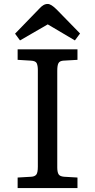

<svg xmlns="http://www.w3.org/2000/svg" viewBox="-20 -949 480 969"><path d="M69 0V-53L138 -57Q155 -58 163 -67.5Q171 -77 171 -108V-596Q171 -617 165.5 -629.5Q160 -642 135 -643L69 -647V-700H371V-647L301 -643Q282 -642 275.5 -631Q269 -620 269 -592V-104Q269 -82 275 -70.5Q281 -59 303 -57L371 -53V0ZM81 -745 56 -779 180 -907Q189 -917 199 -923Q209 -929 221 -929Q238 -929 266 -901L384 -780L358 -745L221 -826Z"/></svg>

Font: Literata 7pt
Style: Regular
Weight: 400
Designer: Latin by Veronika Burian and Jose Scaglione. Greek by Irene Vlachou. Cyrillic by Vera Evstafieva.
Foundry: TypeTogether
Version: Version 3.002